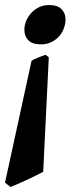

<svg xmlns="http://www.w3.org/2000/svg" viewBox="-50 -474 314 756"><path d="M45.9 -357.4Q45.9 -373.5 52.7 -390.6Q59.6 -407.7 72 -421.9Q84.5 -436 102.5 -445.1Q120.6 -454.1 143.6 -454.1Q176.3 -454.1 192.1 -438.2Q208 -422.4 208 -398.4Q208 -381.3 201.9 -363.8Q195.8 -346.2 183.6 -332Q171.4 -317.9 153.3 -308.6Q135.3 -299.3 111.3 -299.3Q77.1 -299.3 61.5 -315.4Q45.9 -331.5 45.9 -357.4ZM120.1 202.6Q108.9 208.5 91.1 217.3Q73.2 226.1 54.2 234.9Q35.2 243.7 18.1 251.2Q1 258.8 -8.8 262.2L-30.3 245.1L74.2 -234.4Q79.1 -237.8 86.4 -241.2Q93.8 -244.6 101.3 -247.8Q108.9 -251 116.5 -253.7Q124 -256.3 129.9 -258.3L142.1 -248Z"/></svg>

Font: Gentium Book Basic
Style: Bold Italic
Weight: 700
Italic angle: -8°
Designer: J. Victor Gaultney and Annie Olsen
Foundry: SIL International
Version: Version 1.102; 2013; Maintenance release